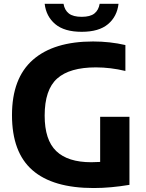

<svg xmlns="http://www.w3.org/2000/svg" viewBox="-20 -964 753 993"><path d="M464.5 8.5Q253.5 8.5 147.8 -83.8Q42 -176 42 -368.5Q42 -559.5 150 -654.5Q258 -749.5 461.5 -749.5Q548.5 -749.5 628.5 -731V-597Q551.5 -615.5 476 -615.5Q340.5 -615.5 275.8 -558Q211 -500.5 211 -366Q211 -240 271 -182.5Q331 -125 452 -125Q475 -125 498 -126.5V-360H649.5V-8Q601.5 0 555.8 4.2Q510 8.5 464.5 8.5ZM402.5 -799.5Q313 -799.5 265.8 -839.2Q218.5 -879 211 -944.5H308.5Q314 -911.5 336.2 -894.2Q358.5 -877 402.5 -877Q446.5 -877 468.2 -894.2Q490 -911.5 495.5 -944.5H593Q585.5 -878.5 538.5 -839Q491.5 -799.5 402.5 -799.5Z"/></svg>

Font: Encode Sans
Style: Bold
Weight: 700
Designer: Multiple Designers
Foundry: Impallari Type
Version: Version 3.002; ttfautohint (v1.8.3) -l 8 -r 50 -G 200 -x 14 